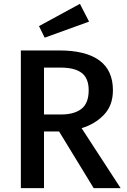

<svg xmlns="http://www.w3.org/2000/svg" viewBox="-20 -967 655 987"><path d="M560.5 -503.1Q560.5 -424.6 513.8 -376.4Q467.2 -328.2 399.5 -308.2L600 0H461.5L283.6 -291.3H206.2V0H87.2V-707.7H284.6Q420.5 -707.7 490.5 -656.7Q560.5 -605.6 560.5 -503.1ZM435.9 -503.1Q435.9 -564.6 400 -592.1Q364.1 -619.5 291.3 -619.5H206.2V-378.5H293.8Q361.5 -378.5 398.7 -407.4Q435.9 -436.4 435.9 -503.1ZM390.8 -947.2 437.9 -855.9 209.7 -773.3 180.5 -832.8Z"/></svg>

Font: Fira Code Medium
Style: Regular
Weight: 500
Designer: Carrois Corporate, Edenspiekermann AG, Nikita Prokopov
Foundry: Carrois Corporate, Edenspiekermann AG, Nikita Prokopov
Version: Version 6.002